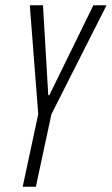

<svg xmlns="http://www.w3.org/2000/svg" viewBox="-20 -708 424 728"><path d="M66 0 125 -275 93 -688H143L163 -347H167L334 -688H384L175 -275L116 0Z"/></svg>

Font: Saira Ultra Condensed Light
Style: Italic
Weight: 300
Width: 1
Italic angle: -12°
Designer: Hector Gatti with collaboration of the Omnibus-Type team
Foundry: Omnibus-Type
Version: Version 1.001; ttfautohint (v1.8)